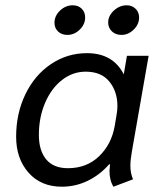

<svg xmlns="http://www.w3.org/2000/svg" viewBox="-20 -696 606 726"><path d="M41 -179Q41 -267 76 -339.5Q111 -412 172.5 -453.5Q234 -495 309 -495Q407 -495 448 -415L460 -485H542L479 -125Q473 -92 473 -69Q473 -41 483 -18L409 10Q394 -14 394 -50Q394 -56 396 -74L393 -75Q357 -34 311 -12Q265 10 214 10Q135 10 88 -43Q41 -96 41 -179ZM414 -221 421 -263Q424 -280 424 -295Q424 -350 393.5 -387.5Q363 -425 304 -425Q255 -425 214.5 -393.5Q174 -362 150.5 -307Q127 -252 127 -186Q127 -127 154.5 -93.5Q182 -60 237 -60Q308 -60 355 -105.5Q402 -151 414 -221ZM186 -610Q186 -636 207 -656Q228 -676 255 -676Q276 -676 289 -663Q302 -650 302 -630Q302 -604 281.5 -584Q261 -564 235 -564Q213 -564 199.5 -577Q186 -590 186 -610ZM389 -611Q389 -636 410.5 -656Q432 -676 459 -676Q479 -676 492.5 -663Q506 -650 506 -630Q506 -604 485.5 -584Q465 -564 439 -564Q417 -564 403 -577.5Q389 -591 389 -611Z"/></svg>

Font: Niramit
Style: Italic
Weight: 400
Italic angle: -10°
Version: Version 1.000; ttfautohint (v1.6)